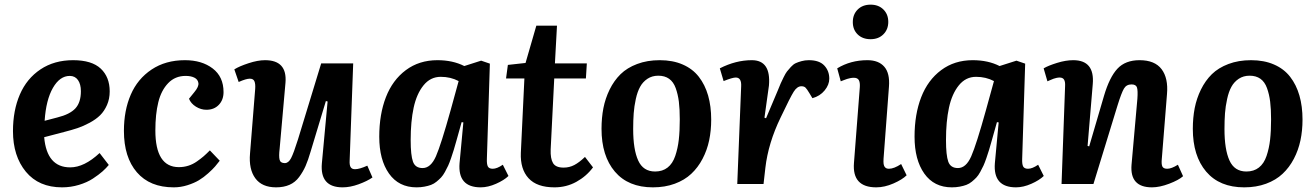

<svg xmlns="http://www.w3.org/2000/svg" viewBox="-20 -783 5599 817"><path d="M291 -526.9Q370.6 -526.9 408.7 -491Q446.8 -455.1 446.8 -394Q446.8 -362.3 435.3 -336.2Q423.8 -310.1 406.2 -292.7Q388.7 -275.4 361.6 -260.7Q334.5 -246.1 309.6 -237.8Q284.7 -229.5 252 -221.2L168 -199.2Q179.2 -70.8 278.8 -70.8Q338.4 -70.8 403.8 -131.8L442.9 -81.1Q432.1 -67.9 416.3 -53.7Q400.4 -39.6 375.5 -23.2Q350.6 -6.8 315.9 3.7Q281.2 14.2 244.1 14.2Q145 14.2 90.1 -52.2Q35.2 -118.7 35.2 -225.1Q35.2 -313 64.5 -380.9Q93.8 -448.7 152.3 -487.8Q210.9 -526.9 291 -526.9ZM324.2 -395Q324.2 -424.8 311.8 -442.4Q299.3 -460 276.9 -460Q234.4 -460 205.1 -408.9Q175.8 -357.9 169.9 -269L224.1 -283.2Q277.3 -296.4 300.8 -321.8Q324.2 -347.2 324.2 -395Z M767.1 -526.9Q838.9 -526.9 885 -491.7Q931.2 -456.5 931.2 -391.1Q931.2 -357.9 911.1 -336.9Q891.1 -315.9 858.4 -315.9Q835 -315.9 813.7 -329.1Q792.5 -342.3 784.2 -362.8L807.1 -391.1Q826.7 -414.6 824.2 -429.9Q821.8 -445.3 807.1 -452.6Q792.5 -460 770 -460Q725.1 -460 695.6 -429.2Q666 -398.4 653.6 -347.9Q641.1 -297.4 641.1 -228Q641.1 -71.8 741.2 -71.8Q762.2 -71.8 781.5 -77.9Q800.8 -84 818.1 -96.2Q835.4 -108.4 846.4 -117.9Q857.4 -127.4 873 -143.1L915 -99.1Q905.3 -86.4 895.3 -74.7Q885.3 -63 866 -45.7Q846.7 -28.3 826.4 -16.1Q806.2 -3.9 777.6 5.1Q749 14.2 719.2 14.2Q617.7 14.2 562.5 -49.8Q507.3 -113.8 507.3 -226.1Q507.3 -313 536.4 -380.1Q565.4 -447.3 625 -487.1Q684.6 -526.9 767.1 -526.9Z M977.1 -487.8Q998 -501 1037.4 -513.9Q1076.7 -526.9 1107.9 -526.9Q1202.6 -526.9 1194.8 -431.2L1169.9 -149.9Q1166 -118.2 1169.7 -103.5Q1173.3 -88.9 1191.9 -88.9Q1207.5 -88.9 1218.5 -109.9Q1229.5 -130.9 1248 -189.9L1346.7 -513.2H1482.9L1467.8 -99.1Q1466.8 -81.1 1471.9 -72Q1477.1 -63 1490.7 -63Q1509.8 -63 1543 -78.1L1564.9 -27.8Q1542.5 -12.2 1506.3 1Q1470.2 14.2 1438 14.2Q1340.8 14.2 1349.6 -87.9L1374 -351.1L1366.7 -353L1301.8 -138.2Q1291 -101.1 1280.3 -76.7Q1269.5 -52.2 1252.9 -29.8Q1236.3 -7.3 1211.9 3.4Q1187.5 14.2 1154.8 14.2Q1094.7 14.2 1066.4 -24.4Q1038.1 -63 1043.9 -129.9L1065.9 -404.8Q1067.4 -425.8 1062.7 -437Q1058.1 -448.2 1043 -448.2Q1027.3 -448.2 995.6 -434.1Z M2051.8 -107.9Q2050.8 -84.5 2055.9 -74.7Q2061 -64.9 2076.7 -64.9Q2094.7 -64.9 2119.6 -82L2143.6 -34.2Q2125 -16.1 2090.8 -1Q2056.6 14.2 2025.4 14.2Q1927.2 14.2 1935.5 -88.9L1951.7 -262.2L1944.3 -263.2L1922.4 -185.1Q1915.5 -160.6 1910.9 -145.3Q1906.2 -129.9 1899.4 -110.1Q1892.6 -90.3 1887 -78.1Q1881.3 -65.9 1873.3 -51.3Q1865.2 -36.6 1856.9 -27.8Q1848.6 -19 1837.6 -10Q1826.7 -1 1814.2 3.7Q1801.8 8.3 1786.1 11.2Q1770.5 14.2 1752.4 14.2Q1676.8 14.2 1635.3 -44.4Q1593.8 -103 1593.8 -201.2Q1593.8 -296.4 1622.1 -369.4Q1650.4 -442.4 1707 -484.6Q1763.7 -526.9 1841.3 -526.9Q1906.7 -526.9 1955.6 -502L2027.3 -524.9L2064.5 -512.2ZM1778.3 -67.9Q1813 -67.9 1835 -117.9Q1856.9 -168 1897.5 -314L1931.6 -438Q1897.5 -456.1 1855.5 -456.1Q1811.5 -456.1 1782.2 -419.9Q1752.9 -383.8 1740.2 -325Q1727.5 -266.1 1727.5 -187Q1727.5 -122.1 1737.3 -95Q1747.1 -67.9 1778.3 -67.9Z M2141.1 -506.8 2216.3 -515.1 2262.2 -673.8H2350.1L2341.3 -513.2H2477.1L2473.1 -449.2H2338.4L2323.2 -147Q2321.8 -107.9 2333.3 -88.9Q2344.7 -69.8 2378.4 -69.8Q2402.8 -69.8 2423.8 -80.8Q2444.8 -91.8 2469.2 -115.2L2503.4 -70.8Q2475.1 -32.7 2432.6 -9.3Q2390.1 14.2 2339.4 14.2Q2264.6 14.2 2229 -24.7Q2193.4 -63.5 2196.3 -132.8L2211.4 -449.2H2133.3Z M2539.6 -234.9Q2539.6 -281.7 2547.6 -323Q2555.7 -364.3 2574.2 -402.1Q2592.8 -439.9 2620.6 -467.3Q2648.4 -494.6 2691.2 -510.7Q2733.9 -526.9 2787.6 -526.9Q2842.8 -526.9 2885 -508.5Q2927.2 -490.2 2953.6 -456.3Q2980 -422.4 2993.2 -376.5Q3006.3 -330.6 3006.3 -273.9Q3006.3 -227.5 2997.6 -185.8Q2988.8 -144 2969.5 -107.2Q2950.2 -70.3 2921.6 -43.5Q2893.1 -16.6 2851.3 -1.2Q2809.6 14.2 2758.3 14.2Q2653.3 14.2 2596.4 -52.7Q2539.6 -119.6 2539.6 -234.9ZM2767.6 -53.2Q2799.3 -53.2 2820.8 -70.1Q2842.3 -86.9 2853.3 -119.4Q2864.3 -151.9 2868.4 -188.5Q2872.6 -225.1 2872.6 -274.9Q2872.6 -318.8 2868.7 -350.3Q2864.7 -381.8 2855.2 -408.2Q2845.7 -434.6 2827.1 -447.8Q2808.6 -460.9 2781.2 -460.9Q2754.9 -460.9 2735.1 -447.8Q2715.3 -434.6 2703.9 -413.8Q2692.4 -393.1 2685.5 -361.8Q2678.7 -330.6 2676.5 -300.8Q2674.3 -271 2674.3 -233.9Q2674.3 -147 2695.6 -100.1Q2716.8 -53.2 2767.6 -53.2Z M3133.8 -416Q3135.7 -453.1 3110.8 -453.1Q3096.7 -453.1 3059.1 -438L3043 -492.2Q3110.8 -526.9 3179.2 -526.9Q3261.2 -526.9 3252 -418.9L3232.9 -282.2L3239.7 -279.8L3290 -398.9Q3298.3 -419.4 3302.2 -428.5Q3306.2 -437.5 3314.5 -454.3Q3322.8 -471.2 3328.9 -479Q3335 -486.8 3345.2 -498Q3355.5 -509.3 3366 -514.2Q3376.5 -519 3390.9 -522.9Q3405.3 -526.9 3421.9 -526.9Q3466.3 -526.9 3487.5 -504.2Q3508.8 -481.4 3508.8 -448.2Q3508.8 -422.4 3489 -398.2Q3469.2 -374 3437 -365.2L3423.8 -387.2Q3413.6 -404.3 3407.5 -410.2Q3401.4 -416 3390.1 -416Q3372.1 -416 3357.4 -392.8Q3342.8 -369.6 3301.8 -283.2Q3249 -174.3 3236.8 -68.8L3229 0H3117.2Z M3608.9 -689Q3608.9 -721.7 3629.6 -742.4Q3650.4 -763.2 3684.6 -763.2Q3718.3 -763.2 3739 -742.7Q3759.8 -722.2 3759.8 -689.9Q3759.8 -657.7 3739 -637Q3718.3 -616.2 3684.6 -616.2Q3650.4 -616.2 3629.6 -636.5Q3608.9 -656.7 3608.9 -689ZM3638.7 -412.1Q3640.1 -432.1 3634.5 -442.1Q3628.9 -452.1 3612.8 -452.1Q3606 -452.1 3597.4 -450.4Q3588.9 -448.7 3584.2 -447Q3579.6 -445.3 3569.8 -441.7Q3560.1 -438 3557.6 -437L3542.5 -492.2Q3599.6 -526.9 3670.9 -526.9Q3718.8 -526.9 3742.9 -499Q3767.1 -471.2 3762.7 -414.1L3739.7 -107.9Q3738.8 -93.8 3740 -85Q3741.2 -76.2 3746.6 -70.6Q3752 -64.9 3762.7 -64.9Q3784.2 -64.9 3814.5 -85L3837.9 -37.1Q3819.8 -19 3782 -2.4Q3744.1 14.2 3708.5 14.2Q3605.5 14.2 3613.8 -89.8Z M4329.6 -107.9Q4328.6 -84.5 4333.7 -74.7Q4338.9 -64.9 4354.5 -64.9Q4372.6 -64.9 4397.5 -82L4421.4 -34.2Q4402.8 -16.1 4368.7 -1Q4334.5 14.2 4303.2 14.2Q4205.1 14.2 4213.4 -88.9L4229.5 -262.2L4222.2 -263.2L4200.2 -185.1Q4193.4 -160.6 4188.7 -145.3Q4184.1 -129.9 4177.2 -110.1Q4170.4 -90.3 4164.8 -78.1Q4159.2 -65.9 4151.1 -51.3Q4143.1 -36.6 4134.8 -27.8Q4126.5 -19 4115.5 -10Q4104.5 -1 4092 3.7Q4079.6 8.3 4064 11.2Q4048.3 14.2 4030.3 14.2Q3954.6 14.2 3913.1 -44.4Q3871.6 -103 3871.6 -201.2Q3871.6 -296.4 3899.9 -369.4Q3928.2 -442.4 3984.9 -484.6Q4041.5 -526.9 4119.1 -526.9Q4184.6 -526.9 4233.4 -502L4305.2 -524.9L4342.3 -512.2ZM4056.2 -67.9Q4090.8 -67.9 4112.8 -117.9Q4134.8 -168 4175.3 -314L4209.5 -438Q4175.3 -456.1 4133.3 -456.1Q4089.4 -456.1 4060.1 -419.9Q4030.8 -383.8 4018.1 -325Q4005.4 -266.1 4005.4 -187Q4005.4 -122.1 4015.1 -95Q4024.9 -67.9 4056.2 -67.9Z M5014.2 -33.2Q4995.6 -16.6 4955.1 -1.2Q4914.6 14.2 4881.8 14.2Q4787.1 14.2 4794.9 -82L4819.8 -362.8Q4822.3 -397.5 4818.1 -410.6Q4814 -423.8 4794.9 -423.8Q4772.9 -423.8 4762.5 -405.8Q4752 -387.7 4736.3 -337.4Q4733.4 -328.1 4731.9 -323.2L4632.8 0H4497.1L4512.2 -417Q4513.2 -435.1 4507.8 -444.1Q4502.4 -453.1 4488.8 -453.1Q4482.4 -453.1 4475.1 -451.4Q4467.8 -449.7 4463.1 -448Q4458.5 -446.3 4449.5 -442.4Q4440.4 -438.5 4437 -437L4420.9 -492.2Q4440.9 -503.9 4478 -515.4Q4515.1 -526.9 4546.9 -526.9Q4638.7 -526.9 4629.9 -424.8L4607.9 -162.1L4614.7 -160.2L4677.7 -375Q4701.2 -454.6 4734.9 -490.7Q4768.6 -526.9 4829.1 -526.9Q4894 -526.9 4922.9 -488.5Q4951.7 -450.2 4945.8 -382.8L4923.8 -107.9Q4921.4 -84.5 4926 -74.7Q4930.7 -64.9 4946.8 -64.9Q4964.8 -64.9 4992.2 -82Z M5055.7 -234.9Q5055.7 -281.7 5063.7 -323Q5071.8 -364.3 5090.3 -402.1Q5108.9 -439.9 5136.7 -467.3Q5164.6 -494.6 5207.3 -510.7Q5250 -526.9 5303.7 -526.9Q5358.9 -526.9 5401.1 -508.5Q5443.4 -490.2 5469.7 -456.3Q5496.1 -422.4 5509.3 -376.5Q5522.5 -330.6 5522.5 -273.9Q5522.5 -227.5 5513.7 -185.8Q5504.9 -144 5485.6 -107.2Q5466.3 -70.3 5437.7 -43.5Q5409.2 -16.6 5367.4 -1.2Q5325.7 14.2 5274.4 14.2Q5169.4 14.2 5112.5 -52.7Q5055.7 -119.6 5055.7 -234.9ZM5283.7 -53.2Q5315.4 -53.2 5336.9 -70.1Q5358.4 -86.9 5369.4 -119.4Q5380.4 -151.9 5384.5 -188.5Q5388.7 -225.1 5388.7 -274.9Q5388.7 -318.8 5384.8 -350.3Q5380.9 -381.8 5371.3 -408.2Q5361.8 -434.6 5343.3 -447.8Q5324.7 -460.9 5297.4 -460.9Q5271 -460.9 5251.2 -447.8Q5231.4 -434.6 5220 -413.8Q5208.5 -393.1 5201.7 -361.8Q5194.8 -330.6 5192.6 -300.8Q5190.4 -271 5190.4 -233.9Q5190.4 -147 5211.7 -100.1Q5232.9 -53.2 5283.7 -53.2Z"/></svg>

Font: Literata Book
Style: Bold Italic
Weight: 700
Italic angle: -3°
Designer: Latin by Veronika Burian and Jose Scaglione. Greek by Irene Vlachou. Cyrillic by Vera Evstafieva
Foundry: TypeTogether
Version: Version 1.003;PS 001.003;hotconv 1.0.88;makeotf.lib2.5.64775